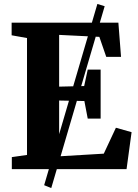

<svg xmlns="http://www.w3.org/2000/svg" viewBox="-20 -858 698 974"><path d="M204 81.5 474 -838 511 -826.5 240 96ZM117 -72V-665L39 -679V-743H580.5L594 -569.5H519L484 -671L280 -681V-418.5L407 -421.5L425 -505H490.5V-256.5H425L408 -345.5L280 -348V-65L506.5 -78.5L568 -210L647.5 -187.5L622 0H40V-61Z"/></svg>

Font: Merriweather 24pt ExtraBold
Style: Regular
Weight: 800
Version: Version 2.100